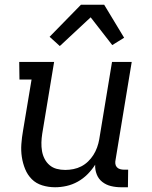

<svg xmlns="http://www.w3.org/2000/svg" viewBox="-20 -781 640 809"><path d="M212 8Q184 8 158 0Q132 -8 114 -26Q96 -44 86 -68.5Q76 -93 72 -119.5Q68 -146 70 -174Q72 -202 77 -230L113 -446H62L61 -520H208L158 -218Q155 -199 154.5 -180.5Q154 -162 157 -144.5Q160 -127 168 -111.5Q176 -96 189 -85Q202 -74 219 -69.5Q236 -65 255 -65Q272 -65 289.5 -68.5Q307 -72 322.5 -80Q338 -88 351 -100.5Q364 -113 373.5 -128Q383 -143 389 -159.5Q395 -176 398 -193L452 -520H535L467 -108Q465 -99 466 -91Q467 -83 472 -77Q477 -71 485.5 -68.5Q494 -66 503 -66H520L519 8H490Q468 8 447.5 3Q427 -2 411 -14.5Q395 -27 387.5 -46.5Q380 -66 381 -87Q367 -65 348.5 -46.5Q330 -28 307.5 -15.5Q285 -3 260.5 2.5Q236 8 212 8ZM232 -587 189 -626 321 -761H419L503 -622L453 -591L362 -708Z"/></svg>

Font: Iosevka Etoile
Style: Italic
Weight: 400
Italic angle: -9°
Designer: Belleve Invis
Foundry: Belleve Invis
Version: Version 22.1.2; ttfautohint (v1.8.4)